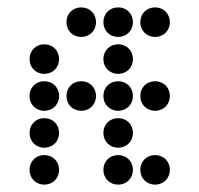

<svg xmlns="http://www.w3.org/2000/svg" viewBox="-20 -510 540 520"><path d="M200 -410C223 -410 240 -427 240 -450C240 -473 223 -490 200 -490C177 -490 160 -473 160 -450C160 -427 177 -410 200 -410ZM300 -410C323 -410 340 -427 340 -450C340 -473 323 -490 300 -490C277 -490 260 -473 260 -450C260 -427 277 -410 300 -410ZM400 -410C423 -410 440 -427 440 -450C440 -473 423 -490 400 -490C377 -490 360 -473 360 -450C360 -427 377 -410 400 -410ZM100 -310C123 -310 140 -327 140 -350C140 -373 123 -390 100 -390C77 -390 60 -373 60 -350C60 -327 77 -310 100 -310ZM300 -310C323 -310 340 -327 340 -350C340 -373 323 -390 300 -390C277 -390 260 -373 260 -350C260 -327 277 -310 300 -310ZM100 -210C123 -210 140 -227 140 -250C140 -273 123 -290 100 -290C77 -290 60 -273 60 -250C60 -227 77 -210 100 -210ZM200 -210C223 -210 240 -227 240 -250C240 -273 223 -290 200 -290C177 -290 160 -273 160 -250C160 -227 177 -210 200 -210ZM300 -210C323 -210 340 -227 340 -250C340 -273 323 -290 300 -290C277 -290 260 -273 260 -250C260 -227 277 -210 300 -210ZM400 -210C423 -210 440 -227 440 -250C440 -273 423 -290 400 -290C377 -290 360 -273 360 -250C360 -227 377 -210 400 -210ZM100 -110C123 -110 140 -127 140 -150C140 -173 123 -190 100 -190C77 -190 60 -173 60 -150C60 -127 77 -110 100 -110ZM300 -110C323 -110 340 -127 340 -150C340 -173 323 -190 300 -190C277 -190 260 -173 260 -150C260 -127 277 -110 300 -110ZM100 -10C123 -10 140 -27 140 -50C140 -73 123 -90 100 -90C77 -90 60 -73 60 -50C60 -27 77 -10 100 -10ZM300 -10C323 -10 340 -27 340 -50C340 -73 323 -90 300 -90C277 -90 260 -73 260 -50C260 -27 277 -10 300 -10ZM400 -10C423 -10 440 -27 440 -50C440 -73 423 -90 400 -90C377 -90 360 -73 360 -50C360 -27 377 -10 400 -10Z"/></svg>

Font: TINY 5x3 80
Style: Regular
Weight: 200
Designer: Jack Halten Fahnestock
Foundry: Velvetyne Type Foundry
Version: Version 1.002;hotconv 1.0.109;makeotfexe 2.5.65596